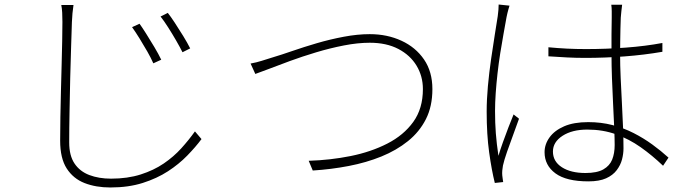

<svg xmlns="http://www.w3.org/2000/svg" viewBox="-20 -782 3040 849"><path d="M597 -677Q608 -662 626 -633.5Q644 -605 662.5 -574Q681 -543 693 -518L658 -502Q648 -525 631.5 -554Q615 -583 597 -612Q579 -641 564 -662ZM722 -725Q734 -710 752.5 -682Q771 -654 790 -623Q809 -592 821 -568L787 -551Q776 -573 759 -602.5Q742 -632 723.5 -661Q705 -690 690 -709ZM305 -760Q302 -741 300.5 -723.5Q299 -706 298 -685Q297 -642 294.5 -577Q292 -512 290.5 -438Q289 -364 287.5 -289.5Q286 -215 286 -152Q286 -94 309.5 -59Q333 -24 375 -8Q417 8 471 8Q544 8 602 -10.5Q660 -29 704 -59Q748 -89 781.5 -126Q815 -163 842 -201L871 -167Q845 -132 808 -94Q771 -56 722.5 -24.5Q674 7 611 27Q548 47 468 47Q404 47 354 27.5Q304 8 275 -37Q246 -82 246 -160Q246 -208 247 -264.5Q248 -321 249.5 -379.5Q251 -438 252.5 -494.5Q254 -551 255 -600.5Q256 -650 256 -685Q256 -707 255 -726Q254 -745 251 -760Z M1088 -501Q1115 -506 1137 -513Q1159 -520 1188 -529Q1222 -539 1272.5 -556.5Q1323 -574 1381 -591Q1439 -608 1500 -619.5Q1561 -631 1615 -631Q1692 -631 1755 -602Q1818 -573 1855 -519Q1892 -465 1892 -388Q1892 -312 1863.5 -255.5Q1835 -199 1784 -158Q1733 -117 1666.5 -90Q1600 -63 1522 -48Q1444 -33 1363 -28L1345 -71Q1441 -74 1530.5 -92Q1620 -110 1692.5 -147Q1765 -184 1807.5 -243Q1850 -302 1850 -388Q1850 -445 1822 -491.5Q1794 -538 1741.5 -565.5Q1689 -593 1615 -593Q1562 -593 1500.5 -581Q1439 -569 1377.5 -550.5Q1316 -532 1261.5 -512Q1207 -492 1167 -476.5Q1127 -461 1109 -455Z M2405 -573Q2447 -569 2487 -567Q2527 -565 2571 -565Q2660 -565 2747.5 -571.5Q2835 -578 2909 -592V-553Q2828 -539 2741 -532.5Q2654 -526 2568 -526Q2526 -526 2487.5 -528Q2449 -530 2405 -533ZM2731 -761Q2729 -745 2727.5 -731.5Q2726 -718 2725 -704Q2724 -684 2723.5 -655.5Q2723 -627 2722.5 -597Q2722 -567 2722 -542Q2722 -494 2724.5 -438.5Q2727 -383 2730 -326.5Q2733 -270 2735 -218.5Q2737 -167 2737 -126Q2737 -102 2730.5 -77Q2724 -52 2707 -29.5Q2690 -7 2660 6.5Q2630 20 2582 20Q2484 20 2436 -15.5Q2388 -51 2388 -109Q2388 -144 2410 -174.5Q2432 -205 2474.5 -223.5Q2517 -242 2581 -242Q2638 -242 2688 -229Q2738 -216 2782 -193.5Q2826 -171 2864.5 -143Q2903 -115 2936 -85L2912 -49Q2864 -95 2813 -131Q2762 -167 2704 -188Q2646 -209 2577 -209Q2510 -209 2467.5 -181.5Q2425 -154 2425 -112Q2425 -68 2464.5 -42.5Q2504 -17 2569 -17Q2620 -17 2648 -33Q2676 -49 2687 -76.5Q2698 -104 2698 -141Q2698 -168 2696 -216.5Q2694 -265 2691 -322.5Q2688 -380 2686 -437Q2684 -494 2684 -540Q2684 -588 2684 -630.5Q2684 -673 2685 -703Q2685 -716 2685 -732Q2685 -748 2683 -761ZM2233 -757Q2231 -750 2228.5 -742Q2226 -734 2224 -725Q2222 -716 2220 -707Q2214 -673 2206.5 -632Q2199 -591 2192 -546.5Q2185 -502 2180 -457.5Q2175 -413 2172 -370.5Q2169 -328 2169 -291Q2169 -238 2172.5 -192.5Q2176 -147 2184 -93Q2192 -120 2204 -153.5Q2216 -187 2228.5 -219.5Q2241 -252 2251 -276L2275 -257Q2265 -228 2250 -188Q2235 -148 2222 -110.5Q2209 -73 2204 -50Q2202 -40 2201 -28Q2200 -16 2201 -6Q2202 1 2203 9.5Q2204 18 2205 23L2168 27Q2154 -29 2143 -108Q2132 -187 2132 -288Q2132 -342 2137.5 -402Q2143 -462 2151.5 -520.5Q2160 -579 2168 -629Q2176 -679 2181 -711Q2183 -726 2184 -738.5Q2185 -751 2185 -762Z"/></svg>

Font: Noto Sans KR ExtraLight
Style: Regular
Weight: 250
Designer: Ryoko NISHIZUKA  (kana, bopomofo & ideographs); Paul D. Hunt (Latin, Greek & Cyrillic); Sandoll Communications , Soo-you
Foundry: Adobe
Version: Version 2.004-H2;hotconv 1.0.118;makeotfexe 2.5.65603